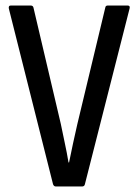

<svg xmlns="http://www.w3.org/2000/svg" viewBox="-20 -675 502 695"><path d="M182 0Q175 0 172 -8L12 -644Q10 -655 19 -655H91Q99 -655 101 -648L200 -227Q207 -192 214.5 -157.5Q222 -123 228 -87H230Q237 -122 244.5 -156.5Q252 -191 260 -226L361 -647Q362 -655 370 -655H442Q452 -655 449 -644L287 -7Q285 0 277 0Z"/></svg>

Font: Sofia Sans Condensed Medium
Style: Regular
Weight: 500
Designer: Botio Nikoltchev, Ani Petrova
Foundry: lettersoup
Version: Version 4.101; ttfautohint (v1.8.4.7-5d5b)